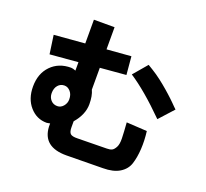

<svg xmlns="http://www.w3.org/2000/svg" viewBox="-141 -986 1282 1194"><g transform="rotate(20 500.0 -389.0)"><path d="M622.1 -576.2 700.2 -668Q715.8 -659.2 732.4 -648.4Q749 -637.7 763.2 -628.4Q777.3 -619.1 793.9 -606Q810.5 -592.8 822.3 -583.5Q834 -574.2 850.1 -560.1Q866.2 -545.9 874.5 -538.6Q882.8 -531.2 898.4 -516.6Q914.1 -502 918.5 -497.1Q922.9 -492.2 937 -478.5Q951.2 -464.8 952.1 -463.9L866.2 -369.1Q727.5 -507.8 622.1 -576.2ZM193.4 -296.9Q193.4 -269.5 210 -251Q226.6 -232.4 252.9 -232.4Q276.4 -232.4 293 -252Q309.6 -271.5 309.6 -296.9Q309.6 -329.1 292.5 -348.6Q275.4 -368.2 252.9 -368.2Q226.6 -368.2 210 -348.6Q193.4 -329.1 193.4 -296.9ZM70.3 -295.9Q70.3 -381.8 121.1 -434.1Q171.9 -486.3 252.9 -486.3Q265.6 -486.3 284.2 -478.5V-534.2L98.6 -518.6L81.1 -641.6L284.2 -658.2V-815.4H420.9V-668.9L581.1 -681.6L591.8 -561.5L420.9 -546.9V-402.3Q437.5 -367.2 437.5 -311.5Q437.5 -243.2 381.8 -178.7V-139.6Q381.8 -107.4 394 -96.7Q406.2 -85.9 440.4 -86.9L633.8 -89.8Q655.3 -89.8 667.5 -96.2Q679.7 -102.5 690.4 -122.6Q701.2 -142.6 700.2 -181.2Q699.2 -219.7 694.3 -285.2L830.1 -277.3Q837.9 -215.8 834.5 -159.7Q831.1 -103.5 817.4 -60.5Q803.7 -17.6 762.2 7.8Q720.7 33.2 652.3 33.2L412.1 36.1Q255.9 37.1 249 -94.7V-116.2Q247.1 -116.2 239.3 -114.3Q231.4 -112.3 226.6 -112.3Q160.2 -112.3 115.2 -163.6Q70.3 -214.8 70.3 -295.9Z"/></g></svg>

Font: Gothic A1 ExtraBold
Style: Regular
Weight: 800
Designer: HanYang I&C Co.,Ltd.
Foundry: HanYang I&C Co.,Ltd.
Version: Version 2.50